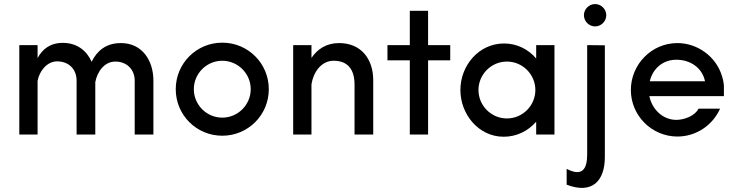

<svg xmlns="http://www.w3.org/2000/svg" viewBox="-20 -662 3623 945"><path d="M735 -265C735 -363 681 -450 575 -450C501 -450 457 -411 431 -358C407 -412 360 -451 289 -451C226 -451 188 -419 165 -376V-440H75V0H165V-264C174 -313 212 -360 261 -360C318 -360 357 -322 357 -265V0H449V-258C459 -310 494 -359 548 -359C603 -359 643 -321 643 -265V0H735Z M1074 -83C997 -83 934 -146 934 -223C934 -300 997 -363 1074 -363C1151 -363 1214 -300 1214 -223C1214 -146 1151 -83 1074 -83ZM1074 -452C947 -452 845 -350 845 -223C845 -96 947 6 1074 6C1201 6 1303 -96 1303 -223C1303 -350 1201 -452 1074 -452Z M1817 -267C1817 -371 1758 -450 1649 -450C1587 -450 1543 -421 1513 -377V-440H1423V0H1513V-247C1522 -306 1561 -363 1622 -363C1696 -363 1725 -315 1725 -246V0H1817Z M1997 -365V0H2087V-365H2196V-440H2087V-609H1997V-440H1887V-365Z M2475 -359C2552 -359 2615 -296 2615 -219C2615 -142 2552 -79 2475 -79C2398 -79 2335 -142 2335 -219C2335 -296 2398 -359 2475 -359ZM2619 -374C2581 -419 2525 -448 2461 -448C2336 -448 2246 -339 2246 -219C2246 -100 2335 11 2459 11C2524 11 2580 -18 2619 -63V0H2709V-440H2619Z M2854 -587C2854 -557 2879 -532 2909 -532C2939 -532 2964 -557 2964 -587C2964 -617 2939 -642 2909 -642C2879 -642 2854 -617 2854 -587ZM2870 98C2870 171 2845 209 2769 169V247C2897 296 2957 226 2957 111V-439L2870 -440Z M3543 -237C3543 -252 3538 -274 3533 -289C3504 -384 3413 -450 3314 -450C3187 -450 3085 -345 3085 -219C3085 -93 3188 10 3314 10C3405 10 3487 -44 3524 -127H3418C3400 -91 3347 -72 3309 -72C3241 -72 3189 -125 3176 -189H3543ZM3178 -262C3193 -325 3243 -368 3309 -368C3376 -368 3436 -330 3450 -262Z"/></svg>

Font: Glacial Indifference
Style: Medium
Weight: 500
Version: Version 1.001